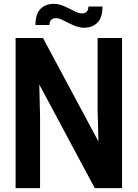

<svg xmlns="http://www.w3.org/2000/svg" viewBox="-20 -977 715 997"><path d="M613.8 -779.8V0H472.2L184.1 -538.1L188 -373V0H61V-779.8H203.1L491.2 -242.2L486.8 -407.2V-779.8ZM439 -942.9H512.2Q512.2 -885.7 485.8 -859.4Q459.5 -833 417 -833Q390.1 -833 362.1 -845.5Q334 -857.9 310.5 -870.4Q287.1 -882.8 272 -882.8Q236.8 -882.8 236.8 -847.2H164.1Q164.1 -904.3 190.2 -930.7Q216.3 -957 258.8 -957Q285.6 -957 313.7 -944.6Q341.8 -932.1 365.2 -919.7Q388.7 -907.2 403.8 -907.2Q439 -907.2 439 -942.9Z"/></svg>

Font: Cooper Hewitt
Style: Semibold
Weight: 709
Designer: Village Type and Design LLC
Foundry: Cooper Hewitt Smithsonian Design Museum
Version: 1.000